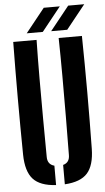

<svg xmlns="http://www.w3.org/2000/svg" viewBox="-64 -1014 580 1061"><g transform="rotate(-5 226.5 -483.0)"><path d="M36 -174Q34 -329.5 34 -487.2Q34 -645 36 -800H165.5Q163.5 -696.5 163.2 -585.8Q163 -475 163.5 -364.5Q164 -254 165 -150.5Q165 -130 174.5 -117Q184 -104 203 -99V8.5Q114.5 3.5 76 -39.2Q37.5 -82 36 -174ZM251.5 8.5V-99Q270 -104 279 -117Q288 -130 288 -150.5Q289 -254 289.8 -364.5Q290.5 -475 290.2 -585.8Q290 -696.5 288 -800H417Q419.5 -645 419.5 -487.2Q419.5 -329.5 417 -174Q415.5 -82 377.2 -39.2Q339 3.5 251.5 8.5ZM114.5 -841 220.5 -973.5H309.5L203.5 -841ZM250 -841 356 -973.5H445L339 -841Z"/></g></svg>

Font: Big Shoulders Stencil Display Thin ExtraBold
Style: Regular
Weight: 800
Version: Version 2.001